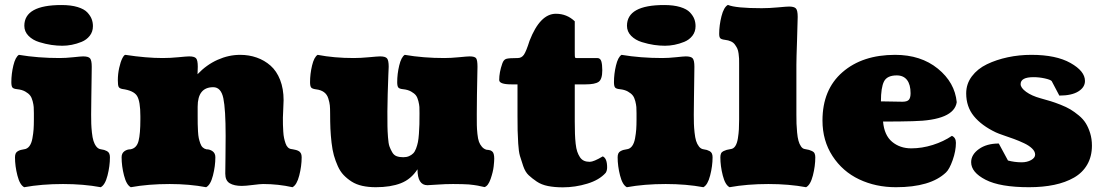

<svg xmlns="http://www.w3.org/2000/svg" viewBox="-20 -761 4553 794"><path d="M237.8 -571.8Q216.3 -571.8 192.6 -575.2Q168.9 -578.6 142.1 -586.9Q115.2 -595.2 97.9 -612.8Q80.6 -630.4 80.6 -654.3Q80.6 -740.2 234.4 -740.2Q273.4 -740.2 300.8 -731.9Q328.1 -723.6 341.1 -709.7Q354 -695.8 359.1 -682.1Q364.3 -668.5 364.3 -652.8Q364.3 -629.9 351.1 -613Q337.9 -596.2 317.4 -587.9Q296.9 -579.6 276.9 -575.7Q256.8 -571.8 237.8 -571.8ZM356.9 -286.6Q356.9 -264.6 357.4 -249.3Q357.9 -233.9 360.1 -212.9Q362.3 -191.9 366.5 -178.5Q370.6 -165 378.4 -155Q386.2 -145 397.5 -143.6Q406.2 -142.1 410.9 -140.9Q415.5 -139.6 422.1 -136.2Q428.7 -132.8 431.6 -126.5Q434.6 -120.1 434.6 -110.8Q434.6 -74.2 424.6 -35.2Q414.6 3.9 396.5 13.2Q325.7 0 240.7 0Q152.3 0 80.1 13.2Q62 3.9 52 -35.2Q42 -74.2 42 -110.8Q42 -120.1 44.9 -126.5Q47.9 -132.8 54.4 -136.2Q61 -139.6 65.7 -140.9Q70.3 -142.1 79.1 -143.6Q92.8 -145 101.6 -156.7Q110.4 -168.5 114 -188.7Q117.7 -209 118.9 -226.1Q120.1 -243.2 120.1 -267.1V-292.5Q120.1 -308.6 119.4 -318.4Q118.7 -328.1 115 -342.8Q111.3 -357.4 104.5 -366.2Q97.7 -375 84.2 -382.6Q70.8 -390.1 51.3 -392.1Q35.6 -393.6 31.2 -399.4Q26.9 -405.3 26.9 -421.4Q26.9 -455.1 35.2 -490Q43.5 -524.9 58.1 -534.2Q137.2 -521 226.6 -521Q252 -521 283.7 -524.4Q315.4 -527.8 323.7 -527.8Q345.7 -527.8 352.5 -519.5Q359.4 -511.2 359.4 -484.9Q359.4 -482.9 358.9 -444.8Q358.4 -406.7 357.7 -359.1Q356.9 -311.5 356.9 -286.6Z M1067.9 0Q1056.2 0 1025.6 3.9Q995.1 7.8 980 7.8Q948.2 7.8 929.9 -3.2Q911.6 -14.2 911.6 -43Q911.6 -64.5 912.4 -109.4Q913.1 -154.3 913.1 -198.7Q913.1 -309.1 903.6 -354.7Q894 -400.4 861.8 -400.4Q797.4 -400.4 797.4 -319.8V-281.7Q797.4 -260.3 797.6 -248.3Q797.9 -236.3 798.8 -218.3Q799.8 -200.2 802 -189.9Q804.2 -179.7 808.1 -168.5Q812 -157.2 818.4 -151.4Q824.7 -145.5 833.5 -143.6Q848.1 -143.6 859.4 -135.3Q870.6 -127 870.6 -110.8Q870.6 -74.2 860.6 -35.2Q850.6 3.9 832.5 13.2Q763.2 0 681.6 0Q593.3 0 521 13.2Q502.9 3.9 492.9 -35.2Q482.9 -74.2 482.9 -110.8Q482.9 -127 494.1 -135.3Q505.4 -143.6 520 -143.6Q545.4 -148.4 553 -178.2Q560.5 -208 560.5 -267.1V-280.3Q560.5 -342.3 546.6 -364.5Q532.7 -386.7 485.4 -393.1Q473.6 -395.5 470.5 -402.1Q467.3 -408.7 467.3 -429.2Q467.3 -455.1 472.9 -480.2Q478.5 -505.4 485.8 -519.8Q493.2 -534.2 498.5 -534.2Q584.5 -521 652.8 -521Q684.1 -521 718.3 -524.4Q752.4 -527.8 762.2 -527.8Q783.2 -527.8 790.5 -520.3Q797.9 -512.7 797.9 -484.9L796.9 -454.1Q834 -493.2 879.9 -513.7Q925.8 -534.2 973.1 -534.2Q1009.8 -534.2 1041.7 -522.9Q1073.7 -511.7 1098.9 -489.5Q1124 -467.3 1138.4 -430.7Q1152.8 -394 1152.8 -346.7Q1152.8 -335 1151.4 -311Q1149.9 -287.1 1149.9 -274.4Q1149.9 -257.3 1150.1 -245.6Q1150.4 -233.9 1151.4 -217.5Q1152.3 -201.2 1154.8 -189.9Q1157.2 -178.7 1160.9 -168Q1164.6 -157.2 1170.7 -151.4Q1176.8 -145.5 1185.1 -144.5Q1186 -144.5 1190.9 -143.6Q1195.8 -142.6 1197 -142.3Q1198.2 -142.1 1202.6 -141.1Q1207 -140.1 1208.5 -139.4Q1210 -138.7 1213.4 -137.2Q1216.8 -135.7 1218.3 -134.3Q1219.7 -132.8 1221.9 -130.4Q1224.1 -127.9 1225.1 -125.2Q1226.1 -122.6 1226.8 -118.9Q1227.5 -115.2 1227.5 -110.8Q1227.5 -74.2 1217.5 -35.2Q1207.5 3.9 1189.5 13.2Q1130.4 0 1067.9 0Z M1714.8 -292.5Q1714.8 -309.1 1714.4 -318.4Q1713.9 -327.6 1710.2 -342.8Q1706.5 -357.9 1700 -366.5Q1693.4 -375 1679.9 -382.6Q1666.5 -390.1 1647 -392.1Q1631.3 -393.6 1627 -399.4Q1622.6 -405.3 1622.6 -421.4Q1622.6 -455.1 1630.9 -490Q1639.2 -524.9 1653.8 -534.2Q1730.5 -521 1817.4 -521Q1844.2 -521 1878.7 -524.4Q1913.1 -527.8 1921.9 -527.8Q1943.4 -527.8 1949 -520Q1954.6 -512.2 1954.6 -484.9Q1954.6 -483.4 1953.9 -449.2Q1953.1 -415 1952.4 -368.2Q1951.7 -321.3 1951.7 -288.6Q1951.7 -259.3 1951.9 -243.9Q1952.1 -228.5 1954.3 -207.3Q1956.5 -186 1960.7 -174.8Q1964.8 -163.6 1972.9 -154.1Q1981 -144.5 1992.7 -141.6Q1993.7 -141.6 1998.8 -141.1Q2003.9 -140.6 2007.3 -139.4Q2010.7 -138.2 2015.1 -135Q2019.5 -131.8 2021.7 -124Q2023.9 -116.2 2023.9 -105Q2023.9 -94.7 2021.5 -72.5Q2019 -50.3 2009 -21.2Q1999 7.8 1983.9 12.7Q1981 12.2 1970.2 9.8Q1959.5 7.3 1955.6 6.6Q1951.7 5.9 1940.2 4.2Q1928.7 2.4 1918.5 1.7Q1908.2 1 1891.1 0.5Q1874 0 1853.5 0Q1821.3 0 1788.6 2.4Q1755.9 4.9 1747.6 4.9Q1706.5 4.9 1706.5 -61Q1679.7 -19.5 1637.5 -3.2Q1595.2 13.2 1534.2 13.2Q1503.4 13.2 1478.3 7.6Q1453.1 2 1434.3 -10Q1415.5 -22 1401.1 -37.1Q1386.7 -52.2 1377 -74Q1367.2 -95.7 1360.8 -118.4Q1354.5 -141.1 1351.1 -170.9Q1347.7 -200.7 1346.4 -228.8Q1345.2 -256.8 1345.2 -292.5Q1345.2 -313 1344 -325.2Q1342.8 -337.4 1337.6 -354Q1332.5 -370.6 1319.8 -379.9Q1307.1 -389.2 1286.6 -391.6Q1271 -393.6 1266.6 -399.4Q1262.2 -405.3 1262.2 -421.4Q1262.2 -455.1 1270.5 -490Q1278.8 -524.9 1293.5 -534.2Q1361.8 -521 1442.9 -521Q1470.7 -521 1506.6 -524.4Q1542.5 -527.8 1551.8 -527.8Q1573.7 -527.8 1580.6 -519.5Q1587.4 -511.2 1587.4 -484.9Q1587.4 -482.9 1585.9 -449.5Q1584.5 -416 1583.3 -371.6Q1582 -327.1 1582 -299.8Q1582 -258.8 1582.3 -239.5Q1582.5 -220.2 1584.5 -193.6Q1586.4 -167 1590.6 -155.5Q1594.7 -144 1601.8 -131.6Q1608.9 -119.1 1620.4 -115Q1631.8 -110.8 1647.9 -110.8Q1661.1 -110.8 1671.4 -115.2Q1681.6 -119.6 1688.7 -126.7Q1695.8 -133.8 1700.7 -147Q1705.6 -160.2 1708.3 -173.3Q1710.9 -186.5 1712.4 -207.5Q1713.9 -228.5 1714.4 -246.8Q1714.8 -265.1 1714.8 -292.5Z M2418.9 -91.8Q2435.1 -91.8 2472.7 -114.3Q2490.7 -106.4 2490.7 -68.8Q2490.7 -55.7 2484.9 -46.4Q2458.5 -16.6 2408.7 -1.5Q2358.9 13.7 2307.6 13.7Q2273.4 13.7 2246.1 8.3Q2218.8 2.9 2199.5 -10.3Q2180.2 -23.4 2166.3 -36.4Q2152.3 -49.3 2143.8 -74Q2135.3 -98.6 2130.1 -116.5Q2125 -134.3 2123 -167.7Q2121.1 -201.2 2120.6 -221.2Q2120.1 -241.2 2120.1 -280.8V-412.1H2094.7Q2044.4 -412.1 2044.4 -430.2Q2044.4 -461.9 2057.1 -498Q2062.5 -514.2 2073.5 -517.6Q2084.5 -521 2121.1 -521Q2137.2 -521 2146.7 -534.9Q2156.2 -548.8 2169.9 -592.3Q2213.4 -704.1 2278.8 -704.1Q2324.2 -704.1 2356.9 -672.9V-545.9Q2356.9 -527.8 2357.7 -524.4Q2358.4 -521 2363.3 -521H2449.7Q2462.4 -521 2466.6 -507.8Q2470.7 -494.6 2470.7 -470.7Q2470.7 -433.1 2455.6 -422.6Q2440.4 -412.1 2401.9 -412.1H2356.9V-257.8Q2356.9 -228 2357.7 -207.5Q2358.4 -187 2360.6 -166.7Q2362.8 -146.5 2367.2 -133.8Q2371.6 -121.1 2378.4 -110.8Q2385.3 -100.6 2395.3 -96.2Q2405.3 -91.8 2418.9 -91.8Z M2730 -571.8Q2708.5 -571.8 2684.8 -575.2Q2661.1 -578.6 2634.3 -586.9Q2607.4 -595.2 2590.1 -612.8Q2572.8 -630.4 2572.8 -654.3Q2572.8 -740.2 2726.6 -740.2Q2765.6 -740.2 2793 -731.9Q2820.3 -723.6 2833.3 -709.7Q2846.2 -695.8 2851.3 -682.1Q2856.4 -668.5 2856.4 -652.8Q2856.4 -629.9 2843.3 -613Q2830.1 -596.2 2809.6 -587.9Q2789.1 -579.6 2769 -575.7Q2749 -571.8 2730 -571.8ZM2849.1 -286.6Q2849.1 -264.6 2849.6 -249.3Q2850.1 -233.9 2852.3 -212.9Q2854.5 -191.9 2858.6 -178.5Q2862.8 -165 2870.6 -155Q2878.4 -145 2889.6 -143.6Q2898.4 -142.1 2903.1 -140.9Q2907.7 -139.6 2914.3 -136.2Q2920.9 -132.8 2923.8 -126.5Q2926.8 -120.1 2926.8 -110.8Q2926.8 -74.2 2916.7 -35.2Q2906.7 3.9 2888.7 13.2Q2817.9 0 2732.9 0Q2644.5 0 2572.3 13.2Q2554.2 3.9 2544.2 -35.2Q2534.2 -74.2 2534.2 -110.8Q2534.2 -120.1 2537.1 -126.5Q2540 -132.8 2546.6 -136.2Q2553.2 -139.6 2557.9 -140.9Q2562.5 -142.1 2571.3 -143.6Q2585 -145 2593.8 -156.7Q2602.5 -168.5 2606.2 -188.7Q2609.9 -209 2611.1 -226.1Q2612.3 -243.2 2612.3 -267.1V-292.5Q2612.3 -308.6 2611.6 -318.4Q2610.8 -328.1 2607.2 -342.8Q2603.5 -357.4 2596.7 -366.2Q2589.8 -375 2576.4 -382.6Q2563 -390.1 2543.5 -392.1Q2527.8 -393.6 2523.4 -399.4Q2519 -405.3 2519 -421.4Q2519 -455.1 2527.3 -490Q2535.6 -524.9 2550.3 -534.2Q2629.4 -521 2718.8 -521Q2744.1 -521 2775.9 -524.4Q2807.6 -527.8 2815.9 -527.8Q2837.9 -527.8 2844.7 -519.5Q2851.6 -511.2 2851.6 -484.9Q2851.6 -482.9 2851.1 -444.8Q2850.6 -406.7 2849.9 -359.1Q2849.1 -311.5 2849.1 -286.6Z M3278.8 -690.9Q3278.8 -669.9 3276.1 -594.2Q3273.4 -518.6 3273.4 -492.7V-286.6Q3273.4 -265.1 3273.9 -249.3Q3274.4 -233.4 3276.4 -212.9Q3278.3 -192.4 3282 -179Q3285.6 -165.5 3292.5 -155.5Q3299.3 -145.5 3309.1 -144.5Q3320.3 -142.6 3325.7 -141.1Q3331.1 -139.6 3338.4 -136.2Q3345.7 -132.8 3348.6 -126.5Q3351.6 -120.1 3351.6 -110.8Q3351.6 -74.2 3341.6 -35.2Q3331.5 3.9 3313.5 13.2Q3242.7 0 3157.7 0Q3069.8 0 2997.1 13.2Q2979 3.9 2969 -35.2Q2959 -74.2 2959 -110.8Q2959 -120.1 2961.9 -126.5Q2964.8 -132.8 2972.2 -136.2Q2979.5 -139.6 2984.9 -141.1Q2990.2 -142.6 3001.5 -144.5Q3013.2 -145.5 3020.8 -157Q3028.3 -168.5 3031.5 -189Q3034.7 -209.5 3035.6 -226.3Q3036.6 -243.2 3036.6 -267.1V-497.1Q3036.6 -510.7 3036.4 -518.6Q3036.1 -526.4 3034.4 -539.3Q3032.7 -552.2 3029.1 -560.1Q3025.4 -567.9 3019.3 -576.4Q3013.2 -585 3002.7 -589.8Q2992.2 -594.7 2978.5 -596.2Q2962.9 -598.1 2958.5 -603Q2954.1 -607.9 2954.1 -621.1Q2954.1 -656.2 2963.6 -693.8Q2973.1 -731.4 2990.2 -740.7Q3022.5 -727.1 3129.9 -727.1Q3161.1 -727.1 3197.3 -730.5Q3233.4 -733.9 3243.2 -733.9Q3263.7 -733.9 3271.2 -726.3Q3278.8 -718.8 3278.8 -690.9Z M3623 -341.8Q3637.2 -341.8 3666.5 -341.1Q3695.8 -340.3 3711.9 -340.3Q3731.4 -340.3 3738.5 -348.4Q3745.6 -356.4 3745.6 -375.5Q3745.6 -411.1 3731 -430.2Q3716.3 -449.2 3688.5 -449.2Q3648.4 -449.2 3635.7 -424.1Q3623 -398.9 3623 -341.8ZM3892.1 -47.9Q3828.1 13.2 3685.1 13.2Q3601.6 13.2 3533 -19.3Q3464.4 -51.8 3422.9 -115.5Q3381.3 -179.2 3381.3 -262.7Q3381.3 -390.6 3463.9 -462.4Q3546.4 -534.2 3681.6 -534.2Q3788.1 -534.2 3858.4 -477.1Q3928.7 -419.9 3936.5 -338.4Q3925.3 -263.2 3754.4 -259.8Q3705.1 -258.3 3631.8 -258.3Q3636.7 -201.7 3669.2 -174.6Q3701.7 -147.5 3748.5 -147.5Q3792.5 -147.5 3837.4 -161.6Q3882.3 -175.8 3916.5 -199.2Q3933.1 -191.9 3933.1 -170.4Q3933.1 -136.7 3919.7 -98.9Q3906.2 -61 3892.1 -47.9Z M4495.6 -158.7Q4495.6 -114.3 4476.3 -80.6Q4457 -46.9 4421.6 -26.6Q4386.2 -6.3 4339.6 3.4Q4293 13.2 4235.4 13.2Q4115.7 13.2 4055.9 -17.6Q3996.1 -48.3 3996.1 -90.3Q3996.1 -121.6 4028.1 -144.5Q4060.1 -167.5 4110.4 -167.5L4148.4 -97.2Q4176.3 -89.8 4204.6 -89.8Q4227.5 -89.8 4244.1 -99.1Q4260.7 -108.4 4260.7 -121.6Q4260.7 -134.8 4248 -147Q4235.4 -159.2 4214.6 -168.9Q4193.8 -178.7 4173.1 -186.3Q4152.3 -193.8 4130.1 -201.4Q4107.9 -209 4098.6 -213.4Q4039.1 -241.7 4007.3 -280.8Q3975.6 -319.8 3975.6 -375Q3975.6 -414.1 3999 -445.3Q4022.5 -476.6 4061.5 -495.4Q4100.6 -514.2 4147.7 -524.2Q4194.8 -534.2 4245.1 -534.2Q4347.2 -534.2 4407 -500.5Q4466.8 -466.8 4466.8 -426.3Q4466.8 -399.9 4439.2 -382.8Q4411.6 -365.7 4360.8 -365.7L4329.1 -425.8Q4323.7 -431.6 4300.5 -436.8Q4277.3 -441.9 4253.9 -441.9Q4200.7 -441.9 4200.7 -413.1Q4200.7 -397.9 4223.4 -381.3Q4246.1 -364.7 4283.2 -354.5Q4308.1 -347.7 4325 -342.5Q4341.8 -337.4 4366 -327.9Q4390.1 -318.4 4406.5 -308.6Q4422.9 -298.8 4441.2 -283.7Q4459.5 -268.6 4470.2 -251.2Q4481 -233.9 4488.3 -210.2Q4495.6 -186.5 4495.6 -158.7Z"/></svg>

Font: Coustard Black
Style: Regular
Weight: 900
Foundry: vernon adams
Version: Version 1.001;